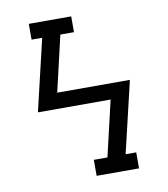

<svg xmlns="http://www.w3.org/2000/svg" viewBox="-82 -805 765 874"><g transform="rotate(-10 300.0 -367.5)"><path d="M294 0V-74H357L417 -331H81L159 -662H110V-735H306V-662H243L183 -404H519L441 -74H490V0Z"/></g></svg>

Font: Iosevka HT Extended
Style: Regular
Weight: 400
Width: 7
Monospace: yes
Designer: Belleve Invis
Foundry: Belleve Invis
Version: Version 32.3.0; ttfautohint (v1.8.4)